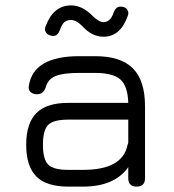

<svg xmlns="http://www.w3.org/2000/svg" viewBox="-20 -691 644 711"><path d="M363 -555Q321 -555 286 -593Q263 -617 243 -617Q228 -617 218.5 -609Q209 -601 201 -578Q191 -553 169 -559Q155 -562 149.5 -572Q144 -582 149 -594Q178 -671 243 -671Q286 -671 324 -631Q347 -609 363 -609Q389 -609 401 -645Q410 -670 433 -666Q446 -664 452 -654Q458 -644 453 -632Q426 -555 363 -555ZM232 0Q152 0 114.5 -37.5Q77 -75 77 -155Q77 -234 114.5 -272Q152 -310 232 -310H455Q453 -373 425.5 -397Q398 -421 332 -421H274Q214 -421 186 -409.5Q158 -398 150 -370Q142 -342 117 -342Q102 -342 93 -350.5Q84 -359 87 -374Q104 -483 274 -483H332Q427 -483 472 -438Q517 -393 517 -298V-31Q517 0 486 0Q455 0 455 -31V-72Q404 0 288 0ZM288 -62Q433 -62 452 -153Q453 -157 455 -163V-248H232Q178 -248 158.5 -228.5Q139 -209 139 -155Q139 -101 158.5 -81.5Q178 -62 232 -62Z"/></svg>

Font: Jura Medium
Style: Regular
Weight: 500
Designer: Daniel Johnson, Alexei Vanyashin
Foundry: Daniel Johnson
Version: Version 5.103